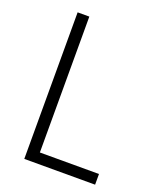

<svg xmlns="http://www.w3.org/2000/svg" viewBox="-134 -796 725 879"><g transform="rotate(20 228.5 -357.0)"><path d="M91 0V-714H148V-52H436V0Z"/></g></svg>

Font: Noto Sans Thai Looped SemiCondensed Light
Style: Regular
Weight: 300
Width: 4
Designer: Sasikarn Vongin, Ben Mitchell
Foundry: The Fontpad Ltd
Version: Version 1.001; ttfautohint (v1.8.4.7-5d5b)